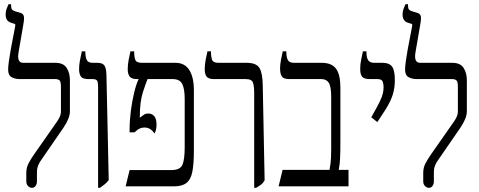

<svg xmlns="http://www.w3.org/2000/svg" viewBox="-20 -893 2295 920"><path d="M133 7Q123 7 114.5 -1.5Q106 -10 106 -24V-65Q106 -89 116 -108.5Q126 -128 141 -150L255 -313Q272 -338 272 -358V-478Q272 -501 265.5 -507.5Q259 -514 245 -514H76Q53 -514 36 -523Q19 -532 19 -560Q19 -574 22.5 -599.5Q26 -625 31.5 -655.5Q37 -686 42.5 -713.5Q48 -741 51 -758Q53 -766 53.5 -772Q54 -778 46 -780L33 -784Q7 -792 7 -824Q7 -839 12 -851.5Q17 -864 21 -873H33V-868Q33 -853 37.5 -847.5Q42 -842 52 -839L76 -832Q91 -828 94 -816Q97 -804 92 -777L69 -643Q60 -592 91 -592H245Q284 -592 299.5 -567.5Q315 -543 315 -509V-359Q315 -327 284 -281L180 -130Q170 -117 163.5 -102Q157 -87 157 -67V-24Q157 -11 150.5 -2Q144 7 133 7Z M450 7V-478Q450 -498 445.5 -506Q441 -514 424 -514H404Q376 -514 367.5 -526.5Q359 -539 359 -562Q359 -581 362.5 -600.5Q366 -620 372 -647H389V-644Q389 -620 395.5 -606Q402 -592 424 -592H446Q471 -592 480 -579.5Q489 -567 490 -535L501 -30Q491 -17 480.5 -9Q470 -1 459 7Z M582 0 601 -78H800Q844 -78 854.5 -104Q865 -130 865 -188V-418Q865 -468 853 -491Q841 -514 808 -514H687Q680 -498 665 -452Q650 -406 650 -335V-329Q658 -335 667.5 -342Q677 -349 691 -349Q708 -349 719 -336.5Q730 -324 730 -296Q730 -282 727.5 -271.5Q725 -261 720 -253Q713 -265 701 -273.5Q689 -282 672 -282Q660 -282 649 -277Q638 -272 625 -259H601V-272Q601 -315 607 -362Q613 -409 623 -450Q633 -491 644 -513V-514H637Q611 -514 601.5 -526Q592 -538 592 -562Q592 -583 596.5 -606.5Q601 -630 605 -647H623V-644Q623 -620 628.5 -606Q634 -592 659 -592H821Q865 -592 887 -557.5Q909 -523 909 -460V-170Q909 -107 901.5 -69.5Q894 -32 873 -16Q852 0 813 0Z M1198 7V-448Q1198 -478 1192.5 -496Q1187 -514 1158 -514H1006Q979 -514 970 -526Q961 -538 961 -561Q961 -583 965.5 -606.5Q970 -630 974 -647H991V-644Q991 -620 996.5 -606Q1002 -592 1027 -592H1162Q1208 -592 1223 -567.5Q1238 -543 1239 -486L1248 -29Q1241 -16 1231 -8.5Q1221 -1 1207 7Z M1315 0 1334 -79H1559Q1562 -95 1563.5 -107.5Q1565 -120 1566 -136Q1567 -152 1567 -179V-429Q1567 -478 1555.5 -496Q1544 -514 1521 -514H1367Q1339 -514 1330.5 -526.5Q1322 -539 1322 -566Q1322 -583 1326.5 -607Q1331 -631 1335 -647H1352V-644Q1352 -620 1359 -606Q1366 -592 1388 -592H1522Q1569 -592 1590 -564Q1611 -536 1611 -474V-212Q1611 -162 1609.5 -132.5Q1608 -103 1603 -79H1650V0Z M1788 -308 1759 -331 1784 -376Q1801 -406 1809.5 -429Q1818 -452 1818 -477Q1818 -488 1814 -501Q1810 -514 1789 -514H1752Q1725 -514 1715.5 -525Q1706 -536 1706 -563Q1706 -586 1710.5 -606Q1715 -626 1719 -647H1736V-642Q1736 -616 1744.5 -604Q1753 -592 1773 -592H1814Q1845 -592 1858.5 -574Q1872 -556 1872 -509Q1872 -472 1862 -439.5Q1852 -407 1826 -366Z M2035 7Q2025 7 2016.5 -1.5Q2008 -10 2008 -24V-65Q2008 -89 2018 -108.5Q2028 -128 2043 -150L2157 -313Q2174 -338 2174 -358V-478Q2174 -501 2167.5 -507.5Q2161 -514 2147 -514H1978Q1955 -514 1938 -523Q1921 -532 1921 -560Q1921 -574 1924.5 -599.5Q1928 -625 1933.5 -655.5Q1939 -686 1944.5 -713.5Q1950 -741 1953 -758Q1955 -766 1955.5 -772Q1956 -778 1948 -780L1935 -784Q1909 -792 1909 -824Q1909 -839 1914 -851.5Q1919 -864 1923 -873H1935V-868Q1935 -853 1939.5 -847.5Q1944 -842 1954 -839L1978 -832Q1993 -828 1996 -816Q1999 -804 1994 -777L1971 -643Q1962 -592 1993 -592H2147Q2186 -592 2201.5 -567.5Q2217 -543 2217 -509V-359Q2217 -327 2186 -281L2082 -130Q2072 -117 2065.5 -102Q2059 -87 2059 -67V-24Q2059 -11 2052.5 -2Q2046 7 2035 7Z"/></svg>

Font: Noto Serif Hebrew ExtraCondensed
Style: Regular
Weight: 400
Width: 2
Designer: Monotype Design Team
Foundry: Monotype Imaging Inc.
Version: Version 2.004; ttfautohint (v1.8.4.7-5d5b)